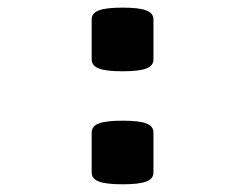

<svg xmlns="http://www.w3.org/2000/svg" viewBox="-20 -476 640 501"><path d="M380.4 -425.3V-320.8Q380.4 -304.2 361.3 -297.1Q342.3 -290 299.8 -290Q257.3 -290 238.3 -297.1Q219.2 -304.2 219.2 -320.8V-425.3Q219.2 -441.9 238.3 -449Q257.3 -456.1 299.8 -456.1Q342.3 -456.1 361.3 -449Q380.4 -441.9 380.4 -425.3ZM380.4 -130.4V-25.9Q380.4 -9.3 361.3 -2.2Q342.3 4.9 299.8 4.9Q257.3 4.9 238.3 -2.2Q219.2 -9.3 219.2 -25.9V-130.4Q219.2 -147 238.3 -154.1Q257.3 -161.1 299.8 -161.1Q342.3 -161.1 361.3 -154.1Q380.4 -147 380.4 -130.4Z"/></svg>

Font: Courier Prime Sans
Style: Bold
Weight: 700
Designer: Alan Dague-Greene
Foundry: Quote-Unquote Apps
Version: Version 3.020